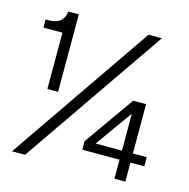

<svg xmlns="http://www.w3.org/2000/svg" viewBox="-107 -832 919 936"><g transform="rotate(15 352.5 -364.5)"><path d="M123 -338V-622H27V-663H42Q117 -663 124 -729H177V-338ZM35 0 531 -721H598L101 0ZM552 0V-96H364V-139L542 -391H607V-142H677V-96H607V0ZM419 -142H552V-328Z"/></g></svg>

Font: Mona Sans
Style: Regular
Weight: 400
Designer: Deni Anggara
Foundry: GitHub
Version: Version 2.000;Glyphs 3.2.3 (3260)